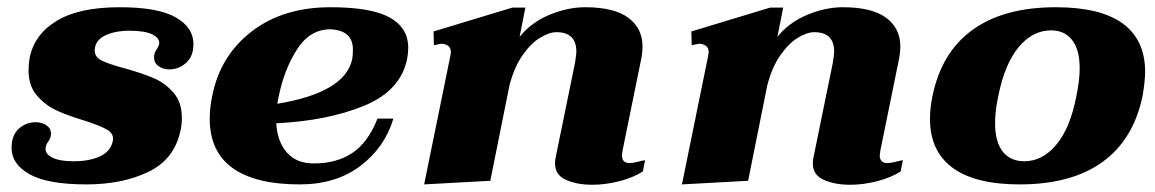

<svg xmlns="http://www.w3.org/2000/svg" viewBox="-20 -500 3193 531"><path d="M12 -91Q12 -126 32 -144Q52 -162 78 -162Q96 -162 108.5 -153.5Q121 -145 121 -130Q121 -118 113 -108Q106 -99 106 -88Q106 -73 126 -63.5Q146 -54 184 -54Q227 -54 256.5 -67.5Q286 -81 292 -110Q296 -130 276 -141.5Q256 -153 212 -167Q165 -181 134.5 -195.5Q104 -210 81.5 -236.5Q59 -263 59 -305Q59 -322 62 -340Q75 -405 137 -442.5Q199 -480 311 -480Q417 -480 466 -452Q515 -424 515 -378Q515 -344 494.5 -326Q474 -308 448 -308Q431 -308 418.5 -317Q406 -326 406 -341Q406 -353 412 -361.5Q418 -370 420 -377Q423 -394 402 -404.5Q381 -415 339 -415Q296 -415 269 -401Q242 -387 242 -360Q242 -342 262.5 -332Q283 -322 325 -311Q375 -297 406 -283.5Q437 -270 460 -243.5Q483 -217 483 -174Q483 -155 479 -138Q462 -59 390 -24.5Q318 10 219 10Q112 10 62 -18Q12 -46 12 -91Z M744 -159Q747 -108 773.5 -78Q800 -48 848 -48Q911 -48 954.5 -77Q998 -106 1024 -172H1068Q1044 -92 976.5 -41Q909 10 809 10Q686 10 623 -35.5Q560 -81 560 -172Q560 -203 567 -235Q589 -346 676 -413Q763 -480 894 -480Q1007 -480 1058 -451.5Q1109 -423 1109 -368Q1109 -354 1106 -337Q1088 -249 987 -207.5Q886 -166 744 -159ZM956 -363Q956 -416 894 -419Q837 -419 801.5 -363.5Q766 -308 751 -234Q749 -227 747 -213Q934 -244 954 -336Q956 -346 956 -363Z M1764 -57 1758 -26Q1732 -9 1693.5 1Q1655 11 1618 11Q1576 11 1545.5 -2.5Q1515 -16 1515 -48Q1515 -56 1516 -61L1570 -325Q1574 -349 1574 -357Q1574 -411 1519 -411Q1499 -411 1473.5 -395.5Q1448 -380 1425 -347Q1402 -314 1389 -264L1336 0L1153 10L1225 -343L1227 -355Q1227 -368 1219 -373.5Q1211 -379 1200 -379Q1199 -379 1180 -375L1179 -413L1397 -479H1433L1417 -398Q1449 -438 1499.5 -459Q1550 -480 1598 -480Q1678 -480 1717.5 -451Q1757 -422 1757 -371Q1757 -357 1754 -340L1702 -85Q1700 -73 1700 -71Q1700 -49 1721 -49Q1730 -49 1743.5 -52.5Q1757 -56 1764 -57Z M2477 -57 2471 -26Q2445 -9 2406.5 1Q2368 11 2331 11Q2289 11 2258.5 -2.5Q2228 -16 2228 -48Q2228 -56 2229 -61L2283 -325Q2287 -349 2287 -357Q2287 -411 2232 -411Q2212 -411 2186.5 -395.5Q2161 -380 2138 -347Q2115 -314 2102 -264L2049 0L1866 10L1938 -343L1940 -355Q1940 -368 1932 -373.5Q1924 -379 1913 -379Q1912 -379 1893 -375L1892 -413L2110 -479H2146L2130 -398Q2162 -438 2212.5 -459Q2263 -480 2311 -480Q2391 -480 2430.5 -451Q2470 -422 2470 -371Q2470 -357 2467 -340L2415 -85Q2413 -73 2413 -71Q2413 -49 2434 -49Q2443 -49 2456.5 -52.5Q2470 -56 2477 -57Z M2552 -171Q2552 -203 2559 -235Q2584 -356 2670.5 -418Q2757 -480 2900 -480Q3023 -480 3085 -435Q3147 -390 3147 -301Q3147 -277 3140 -235Q3115 -114 3029 -52Q2943 10 2800 10Q2677 10 2614.5 -36Q2552 -82 2552 -171ZM2957 -235Q2966 -279 2966 -311Q2966 -363 2945 -389.5Q2924 -416 2887 -416Q2836 -416 2797.5 -370Q2759 -324 2741 -235Q2732 -193 2732 -160Q2732 -108 2753 -81Q2774 -54 2813 -54Q2863 -54 2901.5 -100Q2940 -146 2957 -235Z"/></svg>

Font: Taviraj ExtraBold
Style: Italic
Weight: 800
Italic angle: -12°
Designer: Katatrad Team
Foundry: CadsonDemak
Version: Version 1.001